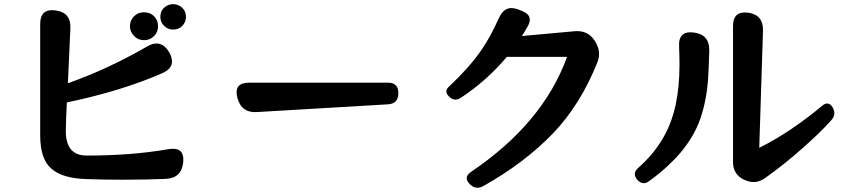

<svg xmlns="http://www.w3.org/2000/svg" viewBox="-20 -837 4040 922"><path d="M563 26Q481 26 397 23Q281 20 228 -26Q173 -72 173 -187V-722Q173 -797 247 -787Q321 -777 318 -702L306 -437Q409 -474 503 -518Q597 -562 685 -613Q752 -653 792 -587Q831 -517 760 -486Q568 -401 301 -345Q299 -303 297.5 -269Q296 -235 296 -208Q296 -90 396 -90Q503 -90 601 -97.5Q699 -105 791 -121Q866 -133 860 -59Q852 19 776 22Q731 24 678.5 25Q626 26 563 26ZM671 -644Q644 -644 624 -664Q604 -684 604 -711Q604 -739 624 -759Q643 -778 671 -778Q701 -778 720 -759Q739 -740 739 -711Q739 -683 720 -664Q700 -644 671 -644ZM811 -695Q786 -695 768 -713Q750 -731 750 -756Q750 -784 768 -800Q787 -817 811 -817Q836 -817 855 -800Q873 -782 873 -756Q873 -732 856 -713Q838 -695 811 -695Z M1120 -367Q1101 -440 1176 -440H1843Q1893 -440 1893 -390Q1893 -339 1843 -336L1216 -299Q1140 -293 1120 -367Z M2234 45Q2205 15 2241 -11Q2588 -245 2703 -564H2414Q2318 -450 2194 -368Q2163 -347 2137 -373Q2110 -398 2137 -422Q2231 -510 2290 -594Q2314 -629 2335 -667.5Q2356 -706 2375 -749Q2391 -784 2414.5 -794Q2438 -804 2473 -790L2490 -783Q2542 -761 2515 -712Q2507 -699 2500.5 -687Q2494 -675 2486 -664L2739 -687Q2801 -693 2835 -643Q2852 -617 2856 -591Q2860 -565 2848 -536Q2767 -334 2636 -197Q2497 -53 2300 57Q2263 77 2234 45Z M3553 26Q3500 1 3500 -59V-712Q3500 -786 3573 -776Q3645 -766 3644 -692L3626 -127Q3707 -168 3781.5 -218.5Q3856 -269 3928 -329Q3958 -354 3978 -322Q3998 -288 3972 -260Q3944 -228 3909 -194.5Q3874 -161 3831 -123Q3747 -48 3654 18Q3607 52 3553 26ZM3040 26Q3015 -4 3044 -30Q3113 -91 3156 -161Q3181 -201 3197.5 -243.5Q3214 -286 3224 -331Q3243 -419 3243 -526Q3243 -547 3242.5 -569Q3242 -591 3241 -614Q3237 -690 3311 -681Q3387 -672 3386 -595Q3384 -518 3380 -452Q3372 -351 3343 -267Q3314 -183 3248 -104Q3219 -70 3182 -36Q3145 -2 3098 32Q3067 56 3040 26Z"/></svg>

Font: MaokenZhuyuanTi
Style: Regular
Weight: 400
Designer: Fontworks Inc & LongZhuTi team: ZERO子、时光羊、荆南、频凡、刘鹏、Little White Dog、帆影Magmeta、奈白不弍、白日月球、ChaoTawei、雨三（排名不分先后）
Version: Version 1.000; 20230222